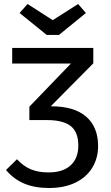

<svg xmlns="http://www.w3.org/2000/svg" viewBox="-20 -929 556 961"><path d="M471 -198Q471 -137 441.5 -89Q412 -41 356.5 -14.5Q301 12 226 12Q154 12 101.5 -10Q49 -32 10 -78L65 -132Q97 -97 134.5 -81.5Q172 -66 223 -66Q295 -66 333.5 -101.5Q372 -137 372 -200Q372 -268 334 -298Q296 -328 215 -328H127V-395L335 -611H41V-689H447V-612L234 -397H235Q352 -397 411.5 -345Q471 -293 471 -198ZM410 -864 275 -754H214L78 -864L118 -909L244 -828L371 -909Z"/></svg>

Font: Fira Sans
Style: Regular
Weight: 400
Designer: bBox Type GmbH & Carrois Corporate GbR & Edenspiekermann AG
Foundry: bBox Type GmbH & Carrois Corporate GbR & Edenspiekermann AG
Version: Version 4.301